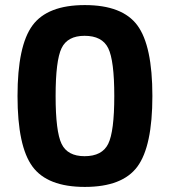

<svg xmlns="http://www.w3.org/2000/svg" viewBox="-20 -723 669 756"><path d="M314 -703Q462 -703 521 -623Q580 -543 580 -345Q580 -147 521 -67Q462 13 314 13Q167 13 108 -67Q49 -147 49 -345Q49 -543 108 -623Q167 -703 314 -703ZM313 -582Q246 -582 222.5 -533.5Q199 -485 199 -345Q199 -205 222.5 -156.5Q246 -108 313 -108Q382 -108 406 -156.5Q430 -205 430 -345Q430 -485 406 -533.5Q382 -582 313 -582Z"/></svg>

Font: Exo 2.0
Style: Bold
Weight: 700
Designer: Natanael Gama
Version: Version 1.001;PS 001.001;hotconv 1.0.70;makeotf.lib2.5.58329